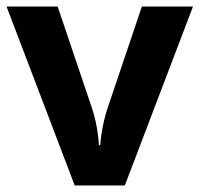

<svg xmlns="http://www.w3.org/2000/svg" viewBox="-20 -632 609 586"><path d="M208 -66 0 -612H156L261 -301Q267 -283 271.5 -263Q276 -243 278.5 -224Q281 -205 282 -189H286Q287 -206 290 -225Q293 -244 297.5 -263.5Q302 -283 308 -301L413 -612H569L361 -66Z"/></svg>

Font: Noto Sans Malayalam UI
Style: Regular
Weight: 400
Designer: Jelle Bosma - Monotype Design Team
Foundry: Monotype Imaging Inc.
Version: Version 2.104